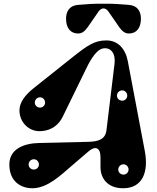

<svg xmlns="http://www.w3.org/2000/svg" viewBox="-20 -991 840 1026"><path d="M448 -233 190 -227C102 -225 30 -192 30 -112C30 -18 95 15 153 15C235 15 309 -59 355 -98L453 -182C488 -212 517 -205 517 -150V-98C517 -37 556 15 638 15C741 15 775 -71 754 -183L663 -664C650 -732 609 -775 549 -775C484 -775 448 -749 361 -680L160 -520C114 -483 84 -444 84 -401C84 -339 132 -290 191 -290C228 -290 284 -303 316 -369L437 -617C452 -648 488 -724 530 -732C572 -740 599 -705 592 -650L549 -296C543 -245 505 -234 448 -233ZM633 -453C617 -453 605 -465 605 -480C605 -495 617 -508 633 -508C648 -508 660 -495 660 -480C660 -465 648 -453 633 -453ZM161 -85C145 -85 133 -97 133 -112C133 -127 145 -140 161 -140C176 -140 188 -127 188 -112C188 -97 176 -85 161 -85ZM640 -58C624 -58 612 -70 612 -85C612 -100 624 -113 640 -113C655 -113 667 -100 667 -85C667 -70 655 -58 640 -58ZM194 -416C178 -416 166 -428 166 -443C166 -458 178 -471 194 -471C209 -471 221 -458 221 -443C221 -428 209 -416 194 -416ZM533 -946C542 -946 551 -941 559 -930L615 -849C636 -819 651 -812 669 -812C708 -812 733 -840 733 -891C733 -929 716 -961 669 -965C624 -969 578 -972 533 -971C488 -972 442 -969 397 -965C350 -961 333 -929 333 -891C333 -840 358 -812 397 -812C415 -812 430 -819 451 -849L507 -930C515 -941 524 -946 533 -946Z"/></svg>

Font: Pilowlava Atome
Style: Regular
Weight: 500
Designer: Anton Moglia, Jérémy Landes, Maksym Kobuzan (Cyrillic), Velvetyne Type Foundry
Foundry: Anton Moglia, Jérémy Landes, Velvetyne Type Foundry
Version: Version 1.002;Glyphs 3.3 (3303)